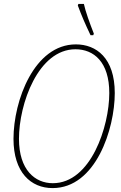

<svg xmlns="http://www.w3.org/2000/svg" viewBox="-20 -951 619 982"><path d="M443 -771H457L460 -779C439 -832 417 -893 409 -931H381L378 -923C398 -869 415 -830 443 -771ZM249 11C470 11 567 -292 567 -475C567 -655 472 -724 368 -724C155 -724 49 -436 49 -241C49 -69 138 11 249 11ZM250 -14C159 -14 77 -82 77 -241C77 -419 175 -699 366 -699C459 -699 539 -635 539 -475C539 -305 445 -14 250 -14Z"/></svg>

Font: Noto Serif Condensed Thin
Style: Italic
Weight: 100
Width: 3
Italic angle: -12°
Designer: Monotype Design Team
Foundry: Monotype Imaging Inc.
Version: Version 2.013